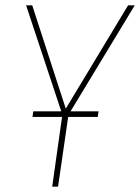

<svg xmlns="http://www.w3.org/2000/svg" viewBox="-20 -701 526 721"><path d="M486 -681 245 -283H350L347 -262H236L198 0H176L213 -262H102L105 -283H210L78 -681H101L227 -293L461 -681Z"/></svg>

Font: Fira Sans Condensed Thin
Style: Italic
Weight: 250
Width: 3
Italic angle: -8°
Designer: Carrois Corporate & Edenspiekermann AG
Foundry: Carrois Corporate GbR & Edenspiekermann AG
Version: Version 4.203